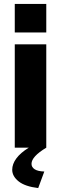

<svg xmlns="http://www.w3.org/2000/svg" viewBox="-20 -750 310 975"><path d="M174 205Q107 197 74.5 171Q42 145 42 112Q42 83 63 54.5Q84 26 126 0H55V-525H215V0Q140 45 140 82Q140 99 156 109.5Q172 120 205 121ZM55 -585V-730H215V-585Z"/></svg>

Font: Boldmen
Style: Bold
Weight: 700
Designer: Matt McInerney, Pablo Impallari, Rodrigo Fuenzalida
Foundry: LIVING CONCEPT
Version: Version 1.000